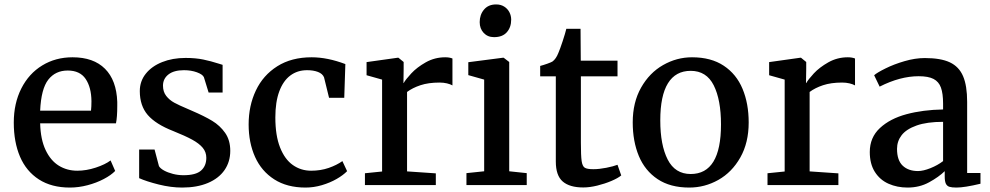

<svg xmlns="http://www.w3.org/2000/svg" viewBox="-20 -826 4421 857"><path d="M303.7 -570.3Q397.5 -570.3 448.7 -519Q500 -467.8 503.4 -371.1V-353.5Q503.4 -302.2 497.6 -275.4H159.2Q161.1 -203.6 183.6 -156.2Q206.1 -108.9 242.7 -86.4Q279.3 -64 325.2 -64Q365.2 -64 407.5 -77.9Q449.7 -91.8 473.6 -109.9L494.1 -63Q475.6 -43.9 443.1 -26.9Q410.6 -9.8 370.8 0.7Q331.1 11.2 292 11.2Q210 11.2 153.6 -25.1Q97.2 -61.5 69.3 -126.7Q41.5 -191.9 41.5 -278.8Q41.5 -364.7 75.2 -431.2Q108.9 -497.6 168.5 -533.9Q228 -570.3 303.7 -570.3ZM386.2 -332Q388.2 -349.6 388.2 -374Q387.7 -436 362.3 -473.6Q336.9 -511.2 282.2 -511.2Q227.5 -511.2 195.6 -470.5Q163.6 -429.7 159.2 -332Z M669.9 -158.7 689.5 -84.5Q695.3 -74.2 712.2 -64.9Q729 -55.7 752 -49.8Q774.9 -43.9 798.8 -43.9Q854 -43.9 877.4 -64.7Q900.9 -85.4 900.9 -121.6Q900.9 -147 885 -166.3Q869.1 -185.5 837.9 -202.6Q806.6 -219.7 752.9 -241.2Q675.3 -271.5 639.6 -312.7Q604 -354 604 -419.4Q604 -463.4 630.6 -496.8Q657.2 -530.3 703.6 -548.8Q750 -567.4 808.1 -567.4Q853 -567.4 887.2 -560.3Q921.4 -553.2 956.1 -542L973.6 -536.6V-413.1H911.1L890.1 -481.4Q884.3 -494.1 858.6 -503.4Q833 -512.7 801.3 -512.7Q756.3 -512.7 731.9 -493.7Q707.5 -474.6 707.5 -443.8Q707.5 -416.5 721.9 -397.9Q736.3 -379.4 757.8 -367.7Q779.3 -356 817.9 -339.8L836.9 -331.5Q892.6 -307.6 927.2 -286.6Q961.9 -265.6 984.9 -232.9Q1007.8 -200.2 1007.8 -152.8Q1007.8 -104 982.2 -66.9Q956.5 -29.8 908 -9.3Q859.4 11.2 793 11.2Q743.2 11.2 688.5 -2.4Q633.8 -16.1 601.1 -30.8V-158.7Z M1521.5 -540 1516.6 -389.6H1448.7L1426.3 -481Q1419.4 -497.1 1399.2 -504.9Q1378.9 -512.7 1350.6 -512.7Q1307.6 -512.7 1275.9 -489Q1244.1 -465.3 1226.6 -418.2Q1209 -371.1 1209 -301.8Q1209 -221.2 1230 -168Q1251 -114.7 1287.1 -89.4Q1323.2 -64 1368.7 -64Q1411.1 -64 1447 -76.4Q1482.9 -88.9 1508.3 -106.9L1529.3 -62Q1511.7 -43.9 1482.4 -27.1Q1453.1 -10.3 1416.7 0.5Q1380.4 11.2 1343.8 11.2Q1261.2 11.2 1204.1 -25.4Q1147 -62 1118.4 -125.7Q1089.8 -189.5 1089.8 -270.5Q1089.8 -354 1122.1 -422.1Q1154.3 -490.2 1217.8 -530.3Q1281.2 -570.3 1371.1 -570.3Q1441.4 -570.3 1521.5 -540Z M1685.5 -60.5V-470.7L1616.2 -490.2V-548.8L1755.9 -568.4H1758.3L1781.7 -549.3V-518.6L1780.8 -455.1H1781.7Q1790.5 -471.2 1815.7 -498.3Q1840.8 -525.4 1880.6 -547.9Q1920.4 -570.3 1967.3 -570.3Q1986.3 -570.3 1999.5 -564.9V-444.8Q1990.2 -450.2 1974.9 -453.9Q1959.5 -457.5 1941.9 -457.5Q1892.6 -457.5 1856.7 -445.6Q1820.8 -433.6 1796.9 -415.5V-61L1925.3 -52.2V0H1608.9V-52.7Z M2062 0ZM2141.1 -61.5V-470.7L2070.3 -490.7V-548.3L2225.6 -568.4H2228L2252.9 -549.3V-61.5L2331.1 -53.2V0H2062V-53.2ZM2194.3 -806.2H2194.8Q2215.3 -806.2 2230.5 -796.6Q2245.6 -787.1 2253.7 -771.5Q2261.7 -755.9 2261.7 -738.3Q2261.7 -704.1 2242.2 -682.1Q2222.7 -660.2 2185.5 -660.2H2185.1Q2156.7 -660.2 2138.9 -679.2Q2121.1 -698.2 2121.1 -727.1Q2121.1 -760.3 2140.4 -783.2Q2159.7 -806.2 2194.3 -806.2Z M2391.1 -485.4V-531.7Q2404.8 -535.2 2422.6 -541.5Q2440.4 -547.9 2445.8 -551.3Q2461.9 -563 2472.2 -589.4Q2479.5 -606 2491.5 -642.3Q2503.4 -678.7 2507.8 -697.3H2571.3L2572.3 -555.2H2736.3V-485.4H2572.8V-189.9Q2572.8 -130.4 2576.2 -107.2Q2579.6 -84 2590.1 -77.4Q2600.6 -70.8 2628.4 -70.8H2628.9Q2654.3 -70.8 2686.3 -77.1Q2718.3 -83.5 2735.8 -90.3H2736.3L2752.9 -43Q2738.3 -30.8 2709 -18.3Q2679.7 -5.9 2646 2.4Q2612.3 10.7 2584 10.7H2583Q2522.5 10.7 2491.7 -15.9Q2460.9 -42.5 2460.9 -105V-485.4Z M3321.8 -279.3Q3321.8 -189 3284.4 -123Q3247.1 -57.1 3186.3 -22.9Q3125.5 11.2 3056.6 11.2Q2971.7 11.2 2915.3 -26.4Q2858.9 -64 2831.5 -129.6Q2804.2 -195.3 2804.2 -279.8Q2804.2 -369.1 2841.6 -435.1Q2878.9 -501 2939.7 -535.6Q3000.5 -570.3 3068.8 -570.3Q3153.8 -570.3 3210.4 -532.7Q3267.1 -495.1 3294.4 -429.4Q3321.8 -363.8 3321.8 -279.3ZM3063 -509.8Q2995.6 -509.8 2961.4 -454.3Q2927.2 -398.9 2927.2 -288.6Q2927.2 -178.7 2960.2 -114Q2993.2 -49.3 3063 -49.3Q3198.2 -49.3 3198.2 -270.5Q3198.2 -380.4 3165.8 -445.1Q3133.3 -509.8 3063 -509.8Z M3482.4 -60.5V-470.7L3413.1 -490.2V-548.8L3552.7 -568.4H3555.2L3578.6 -549.3V-518.6L3577.6 -455.1H3578.6Q3587.4 -471.2 3612.5 -498.3Q3637.7 -525.4 3677.5 -547.9Q3717.3 -570.3 3764.2 -570.3Q3783.2 -570.3 3796.4 -564.9V-444.8Q3787.1 -450.2 3771.7 -453.9Q3756.3 -457.5 3738.8 -457.5Q3689.5 -457.5 3653.6 -445.6Q3617.7 -433.6 3593.8 -415.5V-61L3722.2 -52.2V0H3405.8V-52.7Z M4189.5 -362.8Q4189.5 -408.7 4179.9 -435.1Q4170.4 -461.4 4147 -473.6Q4123.5 -485.8 4080.6 -485.8Q3998 -485.8 3906.7 -439.5H3906.2L3881.8 -490.2Q3895 -502 3932.4 -520.5Q3969.7 -539.1 4017.3 -553Q4064.9 -566.9 4107.9 -566.9Q4179.2 -566.9 4220 -547.6Q4260.7 -528.3 4278.8 -485.8Q4296.9 -443.4 4296.9 -371.1V-53.7H4356.4V-5.9Q4285.2 11.2 4249 11.2Q4228.5 11.2 4217.8 7.8Q4207 4.4 4201.9 -6.1Q4196.8 -16.6 4196.8 -38.6V-62Q4170.4 -36.1 4127.4 -12.5Q4084.5 11.2 4031.2 11.2Q3984.4 11.2 3946 -5.9Q3907.7 -22.9 3885 -58.6Q3862.3 -94.2 3862.3 -147.5Q3862.3 -212.4 3907.5 -254.4Q3952.6 -296.4 4026.1 -316.2Q4099.6 -335.9 4189.5 -337.4ZM4189.5 -282.2Q4117.7 -282.2 4071.5 -265.9Q4025.4 -249.5 4004.6 -222.7Q3983.9 -195.8 3983.9 -161.6Q3983.9 -110.4 4009.3 -86.4Q4034.7 -62.5 4077.6 -62.5Q4100.6 -62.5 4133.1 -75.4Q4165.5 -88.4 4189.5 -106.9Z"/></svg>

Font: Merriweather
Style: Regular
Weight: 400
Designer: Eben Sorkin
Foundry: Eben Sorkin
Version: Version 1.584; ttfautohint (v1.6)